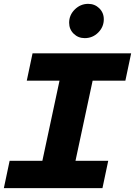

<svg xmlns="http://www.w3.org/2000/svg" viewBox="-31 -977 701 997"><path d="M-11 0 19 -142H189L278 -558H108L138 -700H650L620 -558H450L361 -142H531L501 0ZM409 -779Q375 -779 351.5 -802Q328 -825 328 -859Q328 -899 357.5 -928Q387 -957 427 -957Q461 -957 484.5 -934Q508 -911 508 -877Q508 -837 479 -808Q450 -779 409 -779Z"/></svg>

Font: Red Hat Mono
Style: Italic
Weight: 400
Italic angle: -12°
Monospace: yes
Designer: Pentagram, MCKL
Foundry: MCKL
Version: Version 1.030